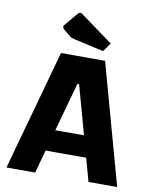

<svg xmlns="http://www.w3.org/2000/svg" viewBox="-92 -913 779 982"><g transform="rotate(10 297.5 -422.5)"><path d="M10 0 183 -625H412L585 0H436L302 -484H293L159 0ZM114 -120V-231H482V-120ZM393 -672 237 -707Q228 -709 223 -711Q218 -713 213 -718L180 -745Q171 -753 171 -759Q171 -765 179 -774L232 -837Q239 -845 245 -845Q249 -845 255 -841L425 -717Z"/></g></svg>

Font: Changa ExtraLight SemiBold
Style: Regular
Weight: 600
Version: Version 3.002; ttfautohint (v1.8.2)